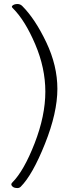

<svg xmlns="http://www.w3.org/2000/svg" viewBox="-20 -724 356 957"><path d="M266 -281Q266 -162 204 -7Q142 148 83 207Q75 215 61 213Q46 212 39 202Q33 194 41 186Q99 128 152.5 -9.5Q206 -147 206 -267Q206 -385 155.5 -503.5Q105 -622 45 -682Q36 -690 41 -695Q50 -704 67 -704Q81 -704 91 -694Q155 -630 210.5 -513.5Q266 -397 266 -281Z"/></svg>

Font: EB Garamond 12 All SC
Style: AllSC
Weight: 400
Version: Version 0.016 ; ttfautohint (v0.97) -l 8 -r 50 -G 200 -x 0 -